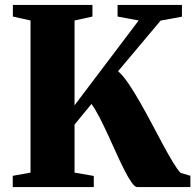

<svg xmlns="http://www.w3.org/2000/svg" viewBox="-20 -763 796 783"><path d="M32 0V-46L104.5 -59V-679.5L32.5 -695.5V-743H357V-695.5L284 -679.5V-333.5L545.5 -679.5L459.5 -695.5V-743H722V-695L635 -679L461.5 -472.5Q481 -456 503.8 -422.5Q526.5 -389 550.8 -346.5Q575 -304 599 -258.8Q623 -213.5 645 -172.5Q667 -131.5 685.5 -101Q704 -70.5 716.5 -58L756.5 -46V0H540Q530 0 516.8 -18.8Q503.5 -37.5 487.8 -68.5Q472 -99.5 455 -137Q438 -174.5 420.5 -212.8Q403 -251 386 -284Q369 -317 353 -339L284 -255V-59L362.5 -45.5V0Z"/></svg>

Font: Merriweather 72pt Black
Style: Regular
Weight: 900
Version: Version 2.100